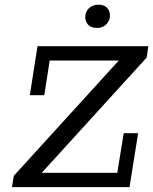

<svg xmlns="http://www.w3.org/2000/svg" viewBox="-20 -774 633 794"><path d="M29.7 0 37 -46.9 471.2 -523.7H185.6L163.1 -380.4H103.4L135.1 -583H593.3L586.7 -536.1L152.5 -59.3H465L491.6 -223.2H551.2L515.6 0ZM380.7 -658.5Q357.2 -658.5 344.8 -671.4Q332.5 -684.3 332.5 -703.4Q332.5 -724.2 347.3 -739.4Q362 -754.5 387.2 -754.5Q410.7 -754.5 422.7 -741.9Q434.7 -729.3 434.7 -709.1Q434.7 -689.5 420.3 -674Q405.9 -658.5 380.7 -658.5Z"/></svg>

Font: Rokkitt SemiBold
Style: Italic
Weight: 600
Italic angle: -9°
Designer: Vernon Adams
Foundry: Vernon Adams
Version: Version 3.103